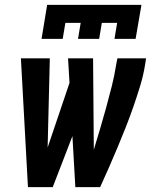

<svg xmlns="http://www.w3.org/2000/svg" viewBox="-20 -770 640 790"><path d="M95 0 66 -530H185L176 -163L266 -429L260 -530H363L366 -154Q379 -197 392 -240.5Q405 -284 417 -328Q429 -372 440 -415.5Q451 -459 458 -504L463 -530H581L577 -504Q570 -460 557 -417.5Q544 -375 529.5 -333Q515 -291 498.5 -249Q482 -207 464.5 -165.5Q447 -124 429 -82.5Q411 -41 392 0H290L278 -210L197 0ZM151 -610 174 -750H562L538 -610H451L462 -676H399L388 -610H301L312 -676H249L238 -610Z"/></svg>

Font: Iosevka Slab Extended
Style: Bold Italic
Weight: 700
Width: 7
Italic angle: -9°
Monospace: yes
Designer: Belleve Invis
Foundry: Belleve Invis
Version: Version 11.1.0; ttfautohint (v1.8.3)